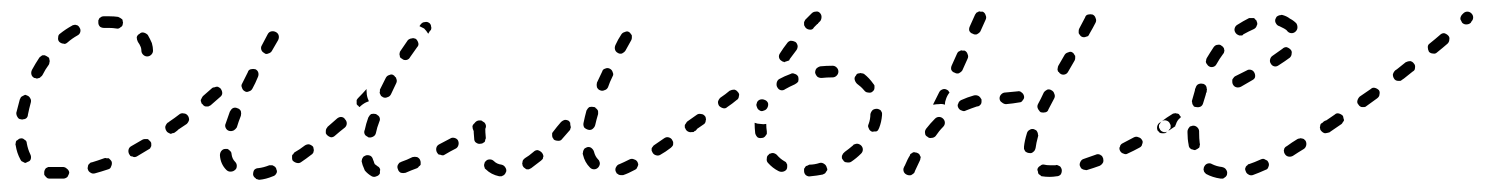

<svg xmlns="http://www.w3.org/2000/svg" viewBox="-20 -294 2552 330"><path d="M89 13Q91 13 93 12Q95 11 96 10Q97 8 98 6Q99 4 99 2Q98 -2 95 -4Q92 -7 88 -7Q79 -7 69 -7Q68 -7 67 -7Q65 -7 63 -7Q61 -6 59 -5Q58 -4 57 -2Q56 0 56 2Q56 4 56 6Q57 8 58 9Q60 11 61 12Q63 13 65 13Q67 13 69 13Q79 13 89 13ZM171 -8Q173 -12 172 -16Q171 -18 170 -19Q168 -21 167 -22Q165 -22 163 -22Q161 -23 159 -22Q148 -18 138 -15Q136 -15 135 -14Q133 -12 132 -11Q131 -9 131 -7Q130 -5 131 -3Q132 1 136 3Q139 5 143 4Q154 1 166 -3Q170 -4 171 -8ZM17 -17Q19 -16 21 -15Q22 -14 24 -14Q26 -15 28 -16Q32 -17 33 -21Q34 -25 32 -29Q28 -37 26 -48Q26 -52 22 -54Q19 -57 15 -56Q13 -56 11 -54Q10 -53 8 -52Q7 -50 7 -48Q6 -46 7 -44Q9 -31 15 -20Q16 -18 17 -17ZM238 -39Q239 -41 240 -43Q240 -45 240 -47Q240 -49 239 -50Q238 -52 236 -53Q235 -55 233 -55Q231 -55 229 -55Q227 -55 225 -54Q215 -48 206 -43Q202 -41 201 -37Q200 -33 202 -29Q203 -28 204 -26Q206 -25 208 -25Q209 -24 211 -24Q213 -24 215 -25Q225 -31 235 -37Q237 -38 238 -39ZM288 -75Q289 -79 286 -83Q285 -84 283 -85Q282 -87 280 -87Q278 -87 276 -87Q274 -86 272 -85L268 -83Q265 -80 264 -76Q264 -72 266 -69Q267 -67 269 -66Q271 -65 273 -64Q275 -64 276 -65Q278 -65 280 -66L284 -69Q287 -71 288 -75ZM10 -93Q12 -89 16 -89Q18 -88 20 -89Q22 -89 24 -90Q26 -91 27 -93Q28 -95 28 -97Q30 -107 33 -118Q34 -122 32 -125Q30 -129 26 -130Q25 -131 23 -131Q21 -130 19 -129Q17 -128 16 -127Q15 -125 14 -123Q11 -112 8 -100Q8 -96 10 -93ZM34 -166Q35 -162 39 -160Q41 -160 43 -159Q45 -159 47 -160Q49 -160 50 -162Q52 -163 53 -165Q58 -175 64 -183Q65 -185 65 -187Q66 -189 65 -191Q65 -193 64 -195Q62 -196 61 -197Q59 -198 57 -199Q55 -199 53 -199Q51 -198 50 -197Q48 -196 47 -194Q41 -185 35 -174Q33 -170 34 -166ZM234 -234Q231 -237 227 -238Q223 -239 220 -236Q216 -234 215 -230Q215 -226 217 -222Q220 -218 222 -213Q223 -210 223 -207Q223 -203 226 -200Q229 -197 233 -197Q237 -197 240 -200Q243 -203 243 -207Q243 -213 241 -220Q238 -227 234 -234ZM80 -230Q79 -225 82 -222Q83 -221 85 -220Q87 -219 89 -219Q91 -218 93 -219Q95 -220 96 -221Q104 -228 113 -233Q117 -235 118 -239Q119 -243 117 -246Q116 -248 115 -249Q113 -251 111 -251Q109 -252 107 -251Q105 -251 104 -250Q93 -244 83 -236Q80 -234 80 -230ZM158 -266Q156 -266 154 -265Q153 -264 151 -263Q150 -261 149 -259Q149 -257 149 -255Q149 -251 152 -248Q155 -246 159 -246Q163 -246 168 -246Q174 -246 180 -245Q184 -244 187 -247Q191 -249 191 -253Q192 -255 191 -257Q191 -259 190 -261Q188 -262 187 -263Q185 -264 183 -265Q176 -266 168 -266Q163 -266 158 -266Z M455 4Q457 1 455 -3Q455 -5 453 -7Q452 -8 450 -9Q449 -10 447 -10Q445 -10 443 -10Q433 -6 424 -5Q420 -5 417 -2Q415 1 415 6Q415 7 416 9Q417 11 419 12Q420 14 422 14Q424 15 426 15Q437 14 449 9Q453 8 455 4ZM607 -1Q612 5 619 9Q623 11 627 9Q631 8 633 4Q633 2 633 0Q634 -2 633 -4Q632 -6 631 -7Q629 -8 628 -9Q625 -11 624 -12Q624 -13 624 -13Q623 -13 623 -14Q623 -14 623 -15Q622 -17 621 -20Q620 -24 617 -26Q613 -28 609 -27Q607 -26 605 -25Q604 -24 603 -22Q602 -21 602 -19Q601 -17 602 -15Q603 -10 605 -6Q606 -4 607 -1ZM700 -8Q702 -9 703 -11Q703 -13 703 -15Q703 -17 702 -19Q701 -22 697 -24Q693 -25 689 -24Q679 -19 670 -16Q668 -15 666 -14Q665 -12 664 -11Q663 -9 663 -7Q663 -5 664 -3Q665 1 669 3Q673 4 677 3Q686 -1 697 -5Q699 -6 700 -8ZM376 1Q381 1 384 -2Q387 -4 387 -9Q387 -13 384 -16Q379 -21 378 -29Q378 -31 377 -33Q376 -34 374 -36Q373 -37 371 -38Q369 -38 367 -38Q363 -38 360 -34Q358 -31 358 -27Q359 -12 369 -2Q372 1 376 1ZM518 -31Q519 -32 519 -34Q520 -36 519 -38Q519 -40 518 -42Q515 -45 511 -46Q507 -46 504 -44Q495 -37 486 -32Q485 -31 484 -29Q482 -28 482 -26Q482 -24 482 -22Q482 -20 483 -18Q486 -15 490 -14Q494 -13 497 -15Q506 -21 515 -28Q517 -29 518 -31ZM768 -45Q769 -49 767 -53Q765 -56 761 -57Q757 -58 754 -56Q744 -51 735 -46Q731 -44 730 -40Q729 -36 731 -32Q732 -31 733 -29Q735 -28 737 -28Q739 -27 741 -27Q743 -27 744 -28Q754 -34 764 -39Q767 -41 768 -45ZM606 -67Q606 -65 607 -63Q608 -61 610 -60Q612 -59 613 -58Q617 -57 621 -59Q625 -61 626 -65Q628 -75 632 -85Q633 -87 633 -89Q633 -91 632 -93Q631 -95 629 -96Q628 -97 626 -98Q622 -99 618 -98Q615 -96 613 -92Q609 -81 607 -71Q606 -69 606 -67ZM576 -82Q576 -86 573 -89Q572 -91 570 -92Q568 -93 566 -93Q564 -93 562 -92Q560 -91 559 -90Q551 -83 543 -76Q542 -74 541 -73Q540 -71 540 -69Q540 -67 540 -65Q541 -63 542 -62Q545 -59 549 -58Q553 -58 556 -61Q564 -68 573 -75Q576 -78 576 -82ZM815 -75Q816 -79 813 -83Q812 -84 810 -85Q809 -86 807 -87Q805 -87 803 -87Q801 -86 799 -85L797 -83Q793 -81 792 -77Q792 -73 794 -69Q795 -68 797 -67Q799 -66 800 -65Q802 -65 804 -65Q806 -66 808 -67L811 -69Q814 -71 815 -75ZM305 -88Q305 -92 303 -95Q300 -99 296 -99Q292 -100 289 -98Q280 -91 271 -85Q268 -83 267 -79Q266 -75 269 -71Q270 -70 272 -69Q273 -68 275 -67Q277 -67 279 -67Q281 -68 283 -69Q292 -75 301 -81Q304 -84 305 -88ZM368 -74Q370 -70 374 -69Q378 -68 382 -70Q385 -72 387 -75Q390 -85 394 -95Q395 -99 394 -103Q392 -107 388 -108Q384 -110 380 -108Q377 -106 375 -102Q371 -91 368 -82Q366 -78 368 -74ZM593 -115Q593 -117 593 -119Q593 -121 593 -122Q594 -124 596 -126Q603 -133 610 -141Q610 -141 610 -141Q610 -141 610 -141Q610 -140 610 -138Q610 -131 612 -125Q613 -122 614 -120Q612 -119 609 -118Q603 -115 598 -110Q598 -110 598 -110Q597 -110 597 -111Q596 -111 596 -112Q594 -113 593 -115ZM362 -134Q362 -138 359 -142Q358 -143 356 -144Q355 -145 353 -145Q351 -145 349 -144Q347 -144 345 -143Q337 -136 329 -129Q328 -128 327 -126Q326 -124 325 -122Q325 -120 326 -118Q326 -116 328 -115Q329 -113 331 -112Q332 -111 334 -111Q336 -111 338 -111Q340 -112 342 -113Q350 -120 358 -127Q362 -130 362 -134ZM633 -137Q632 -135 633 -133Q634 -131 635 -129Q637 -128 638 -127Q642 -125 646 -127Q650 -128 652 -132Q656 -141 661 -151Q662 -153 662 -155Q662 -157 661 -159Q661 -161 659 -162Q658 -164 656 -165Q653 -167 649 -165Q645 -164 643 -160Q638 -150 633 -140Q633 -139 633 -137ZM396 -143Q397 -139 401 -137Q404 -135 408 -137Q412 -138 414 -142Q419 -151 423 -161Q425 -165 424 -169Q423 -173 419 -175Q415 -176 411 -175Q407 -174 406 -170Q401 -160 396 -150Q394 -147 396 -143ZM667 -203Q666 -201 667 -199Q667 -197 668 -195Q669 -194 671 -193Q674 -190 679 -191Q683 -192 685 -196Q689 -202 697 -213Q700 -216 699 -220Q698 -224 695 -227Q693 -228 692 -228Q690 -229 688 -228Q686 -228 684 -227Q682 -226 681 -225Q673 -213 668 -206Q667 -205 667 -203ZM429 -209Q430 -205 434 -203Q437 -200 441 -202Q445 -203 447 -206L458 -225Q460 -229 459 -233Q458 -237 454 -239Q450 -241 446 -240Q442 -239 440 -235L430 -216Q428 -213 429 -209ZM710 -256Q714 -257 717 -255Q719 -254 720 -252Q721 -250 721 -248Q722 -246 721 -244Q721 -242 719 -241Q718 -239 716 -236Q713 -241 709 -245Q705 -247 701 -249Q702 -251 703 -252Q706 -256 710 -256Z M842 9Q844 8 846 7Q847 6 848 5Q849 3 850 1Q851 -3 848 -7Q846 -10 842 -11Q834 -12 829 -17Q826 -20 822 -20Q817 -20 815 -17Q813 -16 813 -14Q812 -12 812 -10Q812 -8 813 -6Q813 -4 815 -3Q824 6 838 9Q840 9 842 9ZM1074 -4Q1075 -6 1076 -8Q1077 -10 1077 -12Q1076 -14 1076 -15Q1074 -19 1070 -20Q1066 -22 1062 -20Q1052 -15 1045 -12Q1041 -11 1039 -7Q1037 -4 1038 0Q1039 2 1040 4Q1042 5 1043 6Q1045 7 1047 7Q1049 7 1051 7Q1060 4 1071 -2Q1073 -3 1074 -4ZM1001 -3Q1005 -3 1008 -6Q1009 -7 1010 -9Q1011 -11 1011 -13Q1011 -15 1010 -17Q1010 -18 1008 -20Q1003 -25 1001 -33Q1000 -37 996 -40Q993 -42 989 -41Q987 -40 985 -39Q984 -38 983 -36Q982 -34 982 -32Q981 -30 982 -28Q985 -15 994 -6Q997 -3 1001 -3ZM913 -21Q913 -23 914 -25Q914 -27 913 -29Q912 -31 911 -32Q908 -35 904 -36Q900 -36 897 -33Q889 -26 882 -22Q880 -20 879 -19Q878 -17 878 -15Q877 -13 878 -11Q878 -9 879 -8Q880 -6 882 -5Q883 -4 885 -3Q887 -3 889 -3Q891 -4 893 -5Q901 -11 910 -18Q912 -20 913 -21ZM1135 -42Q1137 -44 1137 -46Q1137 -48 1137 -50Q1136 -52 1135 -54Q1133 -57 1129 -58Q1125 -59 1121 -56Q1112 -50 1105 -45Q1103 -44 1102 -42Q1101 -41 1100 -39Q1100 -37 1100 -35Q1101 -33 1102 -31Q1104 -28 1108 -27Q1112 -26 1115 -28Q1124 -33 1133 -40Q1134 -41 1135 -42ZM798 -49Q802 -46 806 -47Q808 -47 810 -48Q811 -49 813 -50Q814 -52 814 -54Q815 -55 815 -57Q814 -66 814 -77Q814 -81 811 -84Q808 -87 804 -87Q800 -87 797 -84Q794 -81 794 -77Q794 -65 795 -56Q795 -51 798 -49ZM946 -55Q944 -52 940 -52Q935 -52 932 -54Q931 -56 930 -57Q929 -59 929 -61Q929 -63 929 -65Q930 -67 931 -68Q937 -76 944 -84Q947 -87 951 -88Q955 -88 958 -86Q959 -85 959 -84Q960 -84 960 -83Q960 -79 961 -76Q961 -75 961 -74Q961 -73 960 -73Q960 -72 960 -71Q953 -63 946 -55ZM1179 -75Q1180 -79 1177 -83Q1176 -84 1174 -85Q1173 -87 1171 -87Q1169 -87 1167 -87Q1165 -86 1163 -85Q1159 -83 1159 -78Q1158 -74 1160 -71Q1162 -69 1163 -68Q1165 -67 1167 -67Q1169 -67 1171 -67Q1173 -67 1174 -69H1175Q1178 -71 1179 -75ZM984 -75Q987 -72 991 -71Q995 -70 998 -72Q1002 -75 1003 -79Q1005 -88 1008 -98Q1008 -100 1008 -102Q1008 -104 1007 -105Q1006 -107 1004 -108Q1003 -110 1001 -110Q997 -111 993 -110Q990 -108 988 -104Q985 -93 983 -83Q982 -79 984 -75ZM1006 -144Q1008 -140 1011 -139Q1015 -137 1019 -139Q1023 -140 1025 -144Q1028 -153 1033 -163Q1035 -166 1033 -170Q1032 -174 1028 -176Q1024 -178 1020 -176Q1016 -175 1015 -171Q1010 -161 1006 -152Q1005 -148 1006 -144ZM1037 -209Q1038 -205 1042 -203Q1045 -201 1049 -202Q1053 -204 1055 -207Q1060 -216 1065 -225Q1066 -227 1066 -229Q1066 -231 1066 -233Q1065 -235 1064 -236Q1063 -238 1061 -239Q1058 -241 1054 -239Q1050 -238 1048 -235Q1042 -226 1038 -217Q1036 -213 1037 -209Z M1398 4Q1399 3 1400 1Q1401 0 1402 -2Q1402 -4 1401 -6Q1400 -10 1397 -12Q1393 -15 1389 -14Q1380 -11 1371 -11Q1369 -10 1367 -9Q1365 -9 1364 -7Q1363 -5 1362 -4Q1362 -2 1362 0Q1362 4 1365 7Q1369 10 1373 9Q1384 8 1394 6Q1396 5 1398 4ZM1326 1Q1330 0 1332 -3Q1333 -5 1333 -7Q1333 -9 1333 -11Q1332 -13 1331 -15Q1330 -16 1328 -17Q1321 -21 1315 -28Q1314 -29 1312 -30Q1310 -31 1308 -31Q1306 -31 1304 -30Q1302 -30 1301 -28Q1298 -26 1298 -22Q1297 -17 1300 -14Q1308 -5 1318 0Q1322 2 1326 1ZM1463 -37Q1463 -41 1460 -44Q1459 -45 1457 -46Q1455 -47 1453 -47Q1451 -47 1449 -46Q1447 -46 1446 -44Q1439 -38 1432 -33Q1430 -31 1429 -30Q1428 -28 1427 -26Q1427 -24 1427 -22Q1428 -20 1429 -19Q1431 -15 1435 -15Q1440 -14 1443 -16Q1452 -22 1460 -30Q1463 -33 1463 -37ZM1282 -58Q1285 -56 1290 -57Q1292 -57 1293 -58Q1295 -59 1296 -61Q1297 -62 1298 -64Q1298 -66 1298 -68Q1297 -74 1297 -81Q1292 -80 1287 -81Q1282 -81 1277 -83Q1277 -74 1278 -65Q1279 -61 1282 -58ZM1192 -83Q1193 -85 1193 -87Q1194 -89 1193 -91Q1193 -93 1192 -94Q1189 -98 1185 -98Q1181 -99 1178 -97L1161 -85Q1160 -84 1159 -82Q1158 -81 1157 -79Q1157 -77 1157 -75Q1158 -73 1159 -71Q1161 -68 1165 -67Q1169 -66 1173 -69L1189 -80Q1191 -81 1192 -83ZM1496 -100Q1495 -102 1494 -104Q1493 -105 1491 -106Q1489 -107 1487 -107Q1483 -107 1480 -105Q1477 -102 1476 -98Q1476 -89 1473 -81Q1471 -77 1473 -74Q1474 -70 1478 -68Q1480 -67 1482 -68Q1484 -68 1486 -68Q1488 -69 1489 -70Q1490 -72 1491 -74Q1495 -84 1496 -96Q1496 -98 1496 -100ZM1281 -110Q1282 -106 1286 -104Q1289 -102 1293 -104Q1297 -105 1299 -109Q1301 -113 1300 -117Q1298 -121 1295 -122Q1291 -124 1287 -123Q1283 -122 1281 -118V-117Q1279 -114 1281 -110ZM1249 -125Q1250 -127 1250 -129Q1251 -131 1250 -133Q1250 -134 1248 -136Q1246 -139 1242 -140Q1238 -140 1234 -138Q1227 -132 1218 -126Q1215 -123 1214 -119Q1214 -115 1216 -112Q1219 -109 1223 -108Q1227 -107 1230 -110Q1239 -116 1246 -122Q1248 -123 1249 -125ZM1461 -168Q1459 -169 1457 -168Q1455 -168 1453 -167Q1452 -166 1451 -164Q1448 -161 1449 -157Q1450 -153 1453 -150Q1460 -145 1465 -139Q1468 -135 1472 -135Q1476 -134 1479 -136Q1481 -138 1482 -139Q1483 -141 1483 -143Q1483 -145 1483 -147Q1482 -149 1481 -150Q1474 -160 1465 -167Q1463 -168 1461 -168ZM1315 -152Q1314 -147 1316 -144Q1318 -140 1322 -139Q1326 -138 1330 -141Q1337 -145 1346 -149Q1350 -151 1352 -154Q1353 -158 1352 -162Q1350 -166 1346 -167Q1342 -169 1339 -167Q1328 -163 1319 -158Q1316 -156 1315 -152ZM1383 -176Q1381 -173 1381 -169Q1382 -165 1385 -162Q1388 -160 1392 -160Q1401 -161 1411 -161Q1415 -161 1418 -164Q1421 -167 1421 -171Q1421 -175 1418 -178Q1415 -181 1411 -181Q1400 -181 1390 -180Q1386 -179 1383 -176ZM1336 -190Q1336 -190 1337 -191Q1337 -191 1337 -192Q1343 -200 1349 -208Q1351 -211 1351 -215Q1350 -220 1347 -222Q1343 -224 1339 -224Q1335 -223 1333 -220Q1326 -211 1321 -203Q1318 -199 1319 -195Q1320 -191 1324 -189Q1325 -188 1326 -188Q1327 -188 1328 -187Q1329 -188 1330 -188Q1333 -189 1336 -190ZM1392 -265Q1392 -269 1389 -272Q1386 -275 1382 -274Q1378 -274 1375 -271Q1371 -267 1364 -260Q1363 -258 1362 -256Q1362 -254 1362 -252Q1362 -250 1363 -249Q1364 -247 1365 -246Q1368 -243 1373 -243Q1377 -243 1379 -247Q1382 -250 1385 -253Q1385 -253 1386 -253Q1386 -254 1386 -254L1390 -258Q1392 -261 1392 -265Z M1796 9Q1800 9 1803 6Q1805 3 1805 -1Q1805 -3 1804 -5Q1803 -7 1802 -8Q1800 -9 1798 -10Q1796 -11 1794 -10Q1789 -10 1784 -10Q1779 -10 1775 -11Q1771 -12 1768 -9Q1764 -7 1763 -3Q1763 -1 1764 1Q1764 3 1765 5Q1766 6 1768 7Q1769 9 1771 9Q1777 10 1784 10Q1790 10 1796 9ZM1561 -18Q1562 -20 1562 -22Q1563 -24 1562 -25Q1561 -27 1560 -29Q1559 -30 1557 -31Q1555 -32 1553 -32Q1551 -33 1549 -32Q1548 -31 1546 -30Q1544 -29 1544 -27Q1540 -21 1535 -9Q1534 -8 1534 -7Q1532 -4 1533 0Q1534 4 1538 6Q1542 8 1546 7Q1550 5 1552 2Q1552 1 1553 -1Q1558 -12 1561 -18ZM1876 -15Q1877 -18 1876 -22Q1875 -24 1874 -26Q1872 -27 1871 -28Q1869 -29 1867 -29Q1865 -29 1863 -28Q1852 -24 1843 -21Q1839 -20 1837 -16Q1835 -12 1836 -9Q1837 -7 1838 -5Q1839 -4 1841 -3Q1843 -2 1845 -2Q1847 -1 1849 -2Q1859 -5 1870 -9Q1874 -11 1876 -15ZM1941 -42Q1943 -44 1943 -46Q1944 -48 1944 -50Q1944 -52 1943 -53Q1941 -57 1937 -58Q1933 -60 1929 -58Q1920 -53 1910 -48Q1908 -47 1907 -46Q1905 -44 1905 -42Q1904 -41 1904 -39Q1904 -37 1905 -35Q1907 -31 1911 -30Q1915 -28 1918 -30Q1929 -35 1938 -40Q1940 -41 1941 -42ZM1740 -38Q1741 -36 1742 -34Q1743 -33 1745 -32Q1747 -31 1749 -31Q1753 -30 1756 -33Q1759 -35 1760 -40Q1761 -48 1764 -59Q1765 -61 1764 -63Q1764 -65 1763 -67Q1762 -69 1761 -70Q1759 -71 1757 -72Q1753 -73 1750 -71Q1746 -69 1745 -65Q1741 -52 1740 -42Q1740 -40 1740 -38ZM1604 -83Q1604 -87 1601 -90Q1598 -93 1594 -93Q1590 -93 1587 -90Q1579 -82 1572 -73Q1569 -69 1570 -65Q1570 -61 1574 -59Q1577 -56 1581 -57Q1585 -57 1588 -60Q1594 -69 1601 -76Q1604 -79 1604 -83ZM1990 -72Q1992 -73 1992 -75Q1992 -77 1992 -79Q1991 -81 1990 -83Q1988 -86 1984 -87Q1980 -88 1976 -85Q1975 -84 1973 -83Q1970 -81 1969 -77Q1968 -73 1970 -69Q1972 -68 1973 -66Q1975 -65 1977 -65Q1979 -65 1981 -65Q1983 -65 1984 -66Q1986 -68 1988 -69Q1989 -70 1990 -72ZM1763 -111Q1763 -109 1764 -107Q1765 -105 1766 -104Q1767 -102 1769 -101Q1773 -100 1777 -101Q1781 -102 1782 -106Q1787 -115 1792 -125Q1794 -129 1792 -133Q1791 -137 1787 -139Q1784 -141 1780 -140Q1776 -138 1774 -135Q1769 -124 1764 -115Q1763 -113 1763 -111ZM1663 -112Q1665 -114 1666 -115Q1667 -117 1667 -119Q1667 -121 1667 -123Q1665 -127 1662 -129Q1658 -131 1654 -130Q1643 -127 1632 -122Q1628 -120 1627 -116Q1625 -113 1627 -109Q1629 -105 1633 -104Q1637 -102 1640 -104Q1650 -108 1659 -111Q1661 -111 1663 -112ZM1584 -114Q1584 -114 1584 -114Q1584 -115 1584 -115L1594 -135Q1595 -137 1596 -138Q1597 -139 1599 -140Q1601 -141 1603 -141Q1605 -141 1607 -140Q1609 -139 1610 -138Q1611 -136 1612 -135Q1608 -130 1606 -124Q1604 -119 1604 -114Q1599 -116 1594 -115Q1589 -115 1584 -114ZM1738 -122Q1741 -125 1740 -129Q1739 -133 1736 -135Q1733 -138 1729 -137Q1719 -136 1708 -135Q1704 -135 1701 -132Q1698 -129 1698 -125Q1698 -123 1699 -121Q1700 -119 1702 -118Q1703 -117 1705 -116Q1707 -115 1709 -115Q1721 -116 1732 -118Q1736 -118 1738 -122ZM1798 -177Q1797 -175 1798 -173Q1798 -171 1800 -170Q1801 -168 1803 -167Q1806 -165 1810 -166Q1814 -167 1816 -171L1827 -190Q1828 -192 1828 -194Q1828 -196 1828 -198Q1827 -199 1826 -201Q1825 -203 1823 -204Q1820 -206 1816 -204Q1812 -203 1810 -200L1799 -181Q1798 -179 1798 -177ZM1615 -174Q1617 -170 1621 -169Q1624 -167 1628 -168Q1632 -170 1634 -173L1643 -193Q1645 -197 1643 -201Q1642 -205 1638 -207Q1636 -207 1634 -207Q1632 -208 1631 -207Q1629 -206 1627 -205Q1626 -204 1625 -202L1616 -182Q1614 -178 1615 -174ZM1834 -241Q1834 -239 1834 -237Q1835 -235 1836 -234Q1837 -232 1839 -231Q1841 -230 1843 -230Q1845 -230 1847 -231Q1848 -231 1850 -232Q1852 -234 1852 -235Q1859 -247 1863 -255Q1865 -259 1863 -263Q1862 -267 1858 -269Q1854 -270 1850 -269Q1846 -268 1845 -264Q1841 -256 1835 -245Q1834 -243 1834 -241ZM1646 -241Q1648 -237 1652 -236Q1655 -234 1659 -235Q1663 -237 1665 -240L1674 -260Q1676 -264 1674 -268Q1673 -272 1669 -274Q1667 -274 1665 -274Q1663 -275 1662 -274Q1660 -273 1658 -272Q1657 -270 1656 -269L1647 -249Q1645 -245 1646 -241Z M2082 13Q2084 12 2085 11Q2087 10 2088 8Q2089 7 2089 5Q2090 1 2087 -3Q2085 -6 2080 -7Q2071 -8 2063 -12Q2060 -14 2056 -13Q2052 -12 2050 -8Q2049 -7 2049 -5Q2048 -3 2049 -1Q2049 1 2051 3Q2052 4 2053 5Q2064 11 2078 13Q2080 13 2082 13ZM2160 -7Q2162 -11 2160 -15Q2159 -17 2158 -18Q2156 -19 2154 -20Q2153 -21 2151 -21Q2149 -21 2147 -20Q2136 -15 2127 -12Q2125 -12 2124 -10Q2122 -9 2121 -7Q2121 -6 2120 -4Q2120 -2 2121 0Q2122 4 2126 6Q2129 8 2133 7Q2144 3 2155 -2Q2159 -3 2160 -7ZM2225 -44Q2226 -48 2224 -52Q2223 -53 2221 -55Q2219 -56 2217 -56Q2216 -57 2214 -56Q2212 -56 2210 -55Q2200 -49 2192 -43Q2190 -42 2189 -41Q2187 -39 2187 -37Q2186 -35 2187 -33Q2187 -31 2188 -30Q2190 -26 2194 -25Q2198 -24 2202 -26Q2211 -32 2221 -38Q2224 -40 2225 -44ZM2021 -66Q2021 -55 2023 -45Q2023 -43 2024 -41Q2025 -39 2027 -38Q2028 -37 2030 -37Q2032 -36 2034 -36Q2036 -37 2038 -38Q2039 -39 2041 -40Q2042 -42 2042 -44Q2043 -46 2042 -48Q2041 -56 2041 -66V-68Q2041 -72 2038 -75Q2035 -78 2031 -78Q2029 -78 2027 -77Q2025 -77 2024 -75Q2023 -74 2022 -72Q2021 -70 2021 -68ZM2269 -72Q2270 -73 2271 -75Q2271 -77 2271 -79Q2270 -81 2269 -83Q2267 -86 2263 -87Q2259 -88 2255 -85L2253 -83Q2251 -82 2250 -81Q2249 -79 2249 -77Q2248 -75 2249 -73Q2249 -71 2250 -70Q2253 -66 2257 -65Q2261 -65 2264 -67L2267 -69Q2268 -70 2269 -72ZM1980 -67Q1976 -68 1974 -71Q1973 -73 1972 -75Q1972 -77 1972 -79Q1973 -81 1974 -82Q1975 -84 1976 -85Q1985 -92 1995 -98Q1996 -99 1998 -99Q2000 -100 2002 -99Q2004 -99 2006 -98Q2007 -97 2008 -95Q2009 -94 2009 -94Q2009 -93 2010 -93Q2009 -92 2008 -91Q2003 -87 2001 -80Q2000 -79 2000 -77Q1994 -73 1988 -69Q1984 -66 1980 -67ZM2033 -136Q2031 -129 2029 -122Q2028 -120 2029 -118Q2029 -116 2030 -114Q2031 -113 2032 -111Q2034 -110 2036 -110Q2040 -109 2044 -111Q2047 -113 2048 -117Q2050 -124 2052 -130Q2053 -133 2053 -135Q2054 -135 2054 -135Q2054 -136 2054 -136V-138Q2055 -140 2054 -142Q2054 -144 2053 -146Q2052 -148 2050 -149Q2049 -150 2047 -150Q2043 -151 2039 -149Q2036 -147 2035 -143L2034 -141Q2034 -139 2033 -136ZM2137 -161Q2138 -165 2136 -169Q2134 -173 2130 -174Q2126 -175 2123 -173L2103 -163Q2101 -162 2100 -160Q2099 -159 2098 -157Q2098 -155 2098 -153Q2098 -151 2099 -149Q2101 -145 2105 -144Q2109 -143 2113 -145L2132 -156Q2136 -158 2137 -161ZM2053 -190Q2052 -188 2053 -186Q2054 -184 2055 -183Q2056 -181 2058 -180Q2061 -178 2065 -179Q2069 -180 2071 -184Q2076 -193 2082 -201Q2084 -203 2084 -205Q2085 -207 2084 -209Q2084 -211 2083 -212Q2082 -214 2080 -215Q2077 -218 2073 -217Q2069 -217 2066 -213Q2060 -204 2054 -194Q2053 -192 2053 -190ZM2200 -202Q2201 -206 2198 -209Q2195 -212 2191 -213Q2187 -213 2184 -210Q2177 -205 2167 -198Q2164 -196 2163 -192Q2162 -188 2164 -185Q2166 -181 2170 -180Q2174 -179 2178 -182Q2189 -189 2197 -195Q2200 -198 2200 -202ZM2102 -245Q2101 -241 2104 -237Q2105 -236 2106 -235Q2108 -234 2110 -233Q2112 -233 2114 -233Q2116 -233 2117 -235Q2126 -240 2135 -244Q2139 -246 2140 -250Q2142 -253 2140 -257Q2140 -259 2138 -260Q2137 -262 2135 -263Q2133 -263 2131 -263Q2129 -263 2127 -263Q2117 -258 2106 -251Q2103 -249 2102 -245ZM2185 -268Q2183 -269 2181 -268Q2179 -268 2177 -267Q2175 -266 2174 -265Q2173 -263 2172 -261Q2171 -257 2173 -254Q2175 -250 2179 -249Q2183 -247 2187 -245Q2191 -243 2193 -240Q2196 -237 2200 -237Q2204 -237 2207 -240Q2210 -243 2210 -247Q2210 -251 2208 -254Q2203 -259 2197 -262Q2192 -266 2185 -268Z M2288 -84Q2289 -85 2290 -87Q2290 -89 2289 -91Q2289 -93 2288 -95Q2285 -98 2281 -99Q2277 -100 2274 -97L2255 -84Q2254 -83 2253 -81Q2251 -79 2251 -77Q2251 -75 2251 -73Q2252 -71 2253 -70Q2254 -68 2256 -67Q2257 -66 2259 -66Q2261 -65 2263 -66Q2265 -66 2267 -68L2286 -81Q2287 -82 2288 -84ZM2351 -132Q2352 -136 2350 -139Q2347 -142 2343 -143Q2339 -144 2336 -141L2317 -128Q2314 -125 2313 -121Q2312 -117 2315 -114Q2316 -112 2318 -111Q2319 -110 2321 -110Q2323 -110 2325 -110Q2327 -110 2329 -112L2347 -125Q2351 -128 2351 -132ZM2393 -159 2408 -171Q2412 -173 2412 -177Q2413 -182 2410 -185Q2408 -188 2404 -189Q2400 -189 2396 -187L2381 -175L2378 -173Q2375 -170 2374 -166Q2374 -162 2376 -159Q2377 -157 2379 -156Q2381 -155 2383 -155Q2385 -155 2387 -155Q2389 -156 2390 -157ZM2471 -226Q2472 -230 2469 -233Q2466 -236 2462 -237Q2458 -237 2455 -234Q2447 -227 2437 -219Q2434 -217 2434 -213Q2434 -209 2436 -205Q2439 -202 2443 -202Q2447 -201 2450 -204Q2460 -212 2468 -219Q2471 -222 2471 -226ZM2512 -264Q2512 -268 2509 -271Q2506 -274 2502 -274Q2498 -274 2495 -271L2493 -269Q2492 -268 2491 -266Q2490 -264 2490 -262Q2490 -260 2491 -259Q2492 -257 2493 -255Q2496 -252 2500 -252Q2505 -252 2508 -255L2509 -257Q2512 -260 2512 -264Z"/></svg>

Font: FRB American Cursive Dashed Light
Style: Italic
Weight: 300
Italic angle: -25°
Version: Version 2.0;Modular Font Editor K font №1